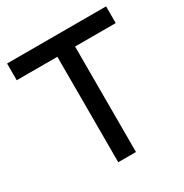

<svg xmlns="http://www.w3.org/2000/svg" viewBox="-167 -850 938 980"><g transform="rotate(-30 302.0 -360.0)"><path d="M249.5 0V-621.5H10V-720H593.5V-621.5H354V0Z"/></g></svg>

Font: Manrope KiralyPet SmBd KiralyPet
Style: Regular
Weight: 600
Designer: Mikhail Sharanda
Foundry: Mikhail Sharanda
Version: Version 4.502